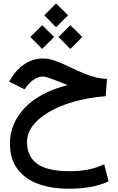

<svg xmlns="http://www.w3.org/2000/svg" viewBox="-20 -781 698 1131"><path d="M240.7 -690.9 310.5 -760.7 380.9 -690.9 310.5 -620.6ZM324.7 -563 394.5 -632.8 464.8 -563 394.5 -492.7ZM158.7 -563 228.5 -632.8 298.8 -563 228.5 -492.7ZM377.9 -279.8Q369.6 -283.2 362.5 -286.1Q355.5 -289.1 339.8 -295.4Q299.3 -311.5 272.7 -320.8Q246.1 -330.1 232.9 -330.1Q208 -330.1 183.8 -315.2Q159.7 -300.3 142.6 -278.3L124.5 -254.9L34.2 -299.8L46.9 -321.3Q78.1 -373.5 126.7 -405Q175.3 -436.5 233.4 -436.5Q266.1 -436.5 304.2 -423.1Q342.3 -409.7 385.7 -388.7Q439 -362.8 477.1 -347.4Q515.1 -332 546.4 -324.7Q577.6 -317.4 610.4 -315.9L602.5 -214.4Q503.9 -206.5 419.7 -183.1Q335.4 -159.7 272.5 -123.8Q209.5 -87.9 174.3 -42.2Q139.2 3.4 139.2 56.2Q139.2 141.6 200 184.6Q260.7 227.5 389.6 227.5Q444.8 227.5 494.9 218.5Q544.9 209.5 593.8 186.5L619.6 287.1Q568.4 311.5 510 321Q451.7 330.6 382.8 330.6Q282.7 330.6 205.1 302.2Q127.4 273.9 83 214.8Q38.6 155.8 38.6 64Q38.6 -53.2 125.7 -145.3Q212.9 -237.3 377.9 -279.8Z"/></svg>

Font: Vazir Medium FD-WOL
Style: Medium-FD-WOL
Weight: 500
Designer: Saber Rastikerdar
Foundry: Saber Rastikerdar
Version: Version 30.0.0